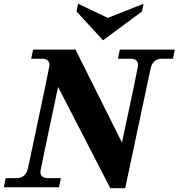

<svg xmlns="http://www.w3.org/2000/svg" viewBox="-49 -996 950 1021"><path d="M616.7 4.9H537.6L259.8 -533.7Q166 -92.3 166 -84Q166 -48.8 205.6 -48.8H274.9L264.6 0H-28.8L-18.6 -48.8H39.6Q88.4 -48.8 100.1 -103Q214.4 -640.6 214.4 -648.4Q214.4 -683.6 174.8 -683.6H116.7L127 -732.4H352.5L599.6 -237.8Q685.5 -640.6 685.5 -648.4Q685.5 -683.6 646 -683.6H578.1L588.4 -732.4H880.9L870.6 -683.6H812Q763.2 -683.6 751.5 -629.9ZM499 -781.7 357.9 -935.1 366.2 -976.1 524.4 -900.9 714.4 -976.1 706.1 -935.1Z"/></svg>

Font: Munson
Style: Bold Italic
Weight: 700
Italic angle: -12°
Designer: Paul James MIller
Foundry: High-Logic / Made with FontCreator
Version: Version 2.10;May 5, 2019;FontCreator 11.5.0.2430 64-bit